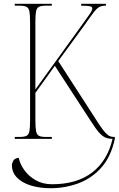

<svg xmlns="http://www.w3.org/2000/svg" viewBox="-20 -734 627 1015"><path d="M58 0V-10H83Q108 -10 120 -16Q132 -22 135.5 -40.5Q139 -59 139 -98V-617Q139 -655 135.5 -673.5Q132 -692 120 -698Q108 -704 83 -704H58V-714H254V-704H223Q198 -704 186 -698Q174 -692 170.5 -673.5Q167 -655 167 -617V-261L411 -599Q444 -645 456 -662.5Q468 -680 468 -690Q468 -698 455 -701Q442 -704 409 -704V-714H540V-704Q517 -704 504 -696.5Q491 -689 474.5 -667.5Q458 -646 428 -603L288 -411L505 -75Q525 -45 538 -31.5Q551 -18 561 -14Q571 -10 584 -10H587V0Q567 94 516 151.5Q465 209 394.5 235Q324 261 248 261Q189 261 142.5 246.5Q96 232 69.5 204.5Q43 177 43 139Q43 129 50 116Q57 103 79 100Q85 132 108 164.5Q131 197 168.5 218.5Q206 240 255 240Q386 240 467 178Q548 116 575 0Q554 0 538 -6.5Q522 -13 504 -33Q486 -53 460 -94L270 -386L167 -243V-101Q167 -61 170.5 -41.5Q174 -22 186 -16Q198 -10 223 -10H254V0Z"/></svg>

Font: Noto Serif Display Condensed Thin
Style: Regular
Weight: 100
Width: 3
Designer: Monotype Design Team
Foundry: Monotype Imaging Inc.
Version: Version 2.009